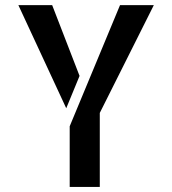

<svg xmlns="http://www.w3.org/2000/svg" viewBox="-20 -740 680 760"><path d="M455.1 -719.7H588.9L375 -293V0H255.9V-240.2ZM186.5 -719.7 294.9 -439.5 242.2 -311.5 52.7 -719.7Z"/></svg>

Font: Allerta
Style: Stencil
Weight: 400
Designer: Matt McInerney
Foundry: Matt McInerney
Version: Version 1.0